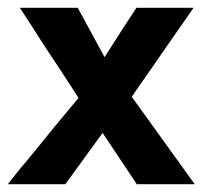

<svg xmlns="http://www.w3.org/2000/svg" viewBox="-21 -474 521 494"><path d="M477 -454Q432 -389 329 -241L318 -225L480 0H331L243 -132L147 0H-1L34 -44L47 -59Q132 -164 181 -222Q150 -271 90 -361Q54 -418 30 -454H179L248 -327Q266 -355 298 -405Q320 -439 330 -454Z"/></svg>

Font: Tajawal ExtraBold
Style: Regular
Weight: 800
Designer: Boutros Fonts
Foundry: Created by Boutros International 2017
Version: Version 1.700